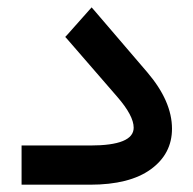

<svg xmlns="http://www.w3.org/2000/svg" viewBox="-20 -506 530 526"><path d="M226.6 0H48.8H39.1V-9.8V-97.7V-107.4H48.8H227.1Q346.2 -107.4 346.2 -156.2Q346.2 -189 301.3 -240.7L164.6 -398.4L158.7 -404.8L164.6 -411.1L223.6 -477.5L231 -485.8L238.3 -477.5L383.8 -307.6Q451.2 -228.5 451.2 -153.3Q451.2 -84.5 393.1 -42.2Q335 0 226.6 0Z"/></svg>

Font: Shabnam Medium FD-WOL
Style: Medium-FD-WOL
Weight: 500
Foundry: DejaVu fonts team - Redesigned by Saber Rastikerdar - Based on Vazir font
Version: Version 5.0.1